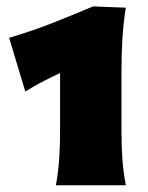

<svg xmlns="http://www.w3.org/2000/svg" viewBox="-20 -916 451 585"><path d="M150.4 -351.6Q157.7 -393.6 160.4 -432.4Q163.1 -471.2 163.1 -521V-693.4Q137.7 -681.6 111.1 -668Q84.5 -654.3 57.1 -637.2L7.8 -800.8Q76.2 -820.8 138.7 -845.5Q201.2 -870.1 263.7 -896.5L363.3 -892.6Q355.5 -842.3 352.8 -794.9Q350.1 -747.6 350.1 -699.7V-521Q350.1 -471.2 352.8 -432.4Q355.5 -393.6 363.3 -351.6Z"/></svg>

Font: Pinar Black
Style: Regular
Weight: 900
Designer: Amin Abedi
Version: Version 3.000